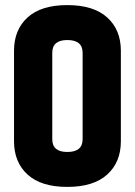

<svg xmlns="http://www.w3.org/2000/svg" viewBox="-20 -723 529 753"><path d="M35 -524Q35 -606 88 -654.5Q141 -703 244 -703Q347 -703 400.5 -654.5Q454 -606 454 -524V-169Q454 -87 400.5 -38.5Q347 10 244 10Q141 10 88 -38.5Q35 -87 35 -169ZM304 -516Q304 -566 244 -566Q185 -566 185 -516V-177Q185 -127 244 -127Q304 -127 304 -177Z"/></svg>

Font: Khand Black
Style: Regular
Weight: 900
Designer: Sanchit Sawaria and Jyotish Sonowal (Devanagari), Satya Rajpurohit (Latin)
Foundry: Indian Type Foundry
Version: Version 2.000;PS 1.0;hotconv 1.0.79;makeotf.lib2.5.61930